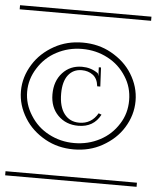

<svg xmlns="http://www.w3.org/2000/svg" viewBox="-60 -752 650 796"><g transform="rotate(5 264.5 -354.0)"><path d="M-8.8 -708H538.1V-690.9H-8.8ZM-8.8 -17.1H538.1V0H-8.8ZM367.2 -285.2Q338.9 -231 274.9 -231Q223.6 -231 190.4 -264.4Q157.2 -297.9 157.2 -352.1Q157.2 -407.2 189 -441.7Q220.7 -476.1 270 -476.1Q305.7 -476.1 334 -457Q339.4 -453.1 340.8 -445.8H341.8Q339.8 -451.7 339.8 -458L338.9 -480H348.1L352.1 -400.9H338.9V-402.8Q335.4 -433.1 316.2 -447.5Q296.9 -461.9 270 -461.9Q234.4 -461.9 213.6 -435.1Q192.9 -408.2 192.9 -357.9Q192.9 -303.2 215.6 -273.7Q238.3 -244.1 277.8 -244.1Q328.6 -244.1 355 -290ZM382.8 -161.1Q330.1 -131.8 264.2 -131.8Q198.7 -131.8 146 -161.1Q89.8 -192.4 59.1 -242.2Q25.9 -295.4 25.9 -354Q25.9 -412.6 59.1 -465.8Q89.8 -515.6 146 -546.9Q198.7 -576.2 264.2 -576.2Q330.1 -576.2 382.8 -546.9Q439.9 -515.1 470.2 -465.8Q502.9 -413.1 502.9 -354Q502.9 -294.9 470.2 -242.2Q439.9 -192.9 382.8 -161.1ZM448.2 -255.9Q476.1 -299.3 476.1 -354Q476.1 -408.7 448.2 -452.1Q418.9 -499 371.1 -523.9Q322.3 -549.8 264.2 -549.8Q207 -549.8 158.2 -523.9Q110.4 -499 81.1 -452.1Q51.8 -406.2 51.8 -354Q51.8 -301.8 81.1 -255.9Q110.4 -209 158.2 -184.1Q207 -158.2 264.2 -158.2Q322.3 -158.2 371.1 -184.1Q418.9 -209 448.2 -255.9Z"/></g></svg>

Font: FoglihtenFr01
Style: Regular
Weight: 500
Version: Version 0.68